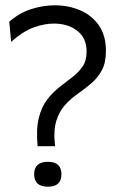

<svg xmlns="http://www.w3.org/2000/svg" viewBox="-20 -694 439 725"><path d="M122 -142Q116 -206 126.5 -248.5Q137 -291 158.5 -318.5Q180 -346 205 -365.5Q230 -385 253.5 -403Q277 -421 292 -443Q307 -465 307 -500Q307 -550 272 -577.5Q237 -605 183 -605Q148 -605 107.5 -590.5Q67 -576 22 -536L15 -612Q54 -646 99 -660Q144 -674 186 -674Q239 -674 283 -655Q327 -636 353.5 -598Q380 -560 380 -502Q380 -457 364.5 -428.5Q349 -400 325 -379.5Q301 -359 274.5 -340.5Q248 -322 226 -298Q204 -274 192.5 -237Q181 -200 188 -142ZM161 11Q109 11 109 -36Q109 -83 161 -83Q212 -83 212 -36Q212 11 161 11Z"/></svg>

Font: Bricolage Grotesque 96pt Light
Style: Regular
Weight: 300
Designer: Mathieu Triay
Foundry: Atelier Triay
Version: Version 1.001; ttfautohint (v1.8.4.7-5d5b);gftools[0.9.33.de